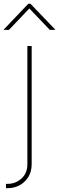

<svg xmlns="http://www.w3.org/2000/svg" viewBox="-53 -775 307 999"><path d="M89.4 -535.6H111.8V79.1Q111.8 117.7 94.5 145.8Q77.1 173.8 48.8 189Q20.5 204.1 -13.2 204.1H-22V181.6H-13.2Q27.3 181.6 58.3 154.3Q89.4 127 89.4 79.1ZM-6.3 -619.6H-33.2V-621.6L94.2 -755.4H105.5L233.9 -621.6V-619.6H206.1L99.6 -731Z"/></svg>

Font: Inter 20pt Thin
Style: Regular
Weight: 250
Version: Version 4.001;git-66647c0bb